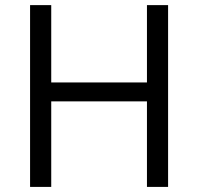

<svg xmlns="http://www.w3.org/2000/svg" viewBox="-20 -734 778 754"><path d="M640.1 0H557.1V-335.9H181.2V0H98.1V-713.9H181.2V-410.2H557.1V-713.9H640.1Z"/></svg>

Font: CAA NEO Sans
Style: Regular
Weight: 400
Version: Version 1.10